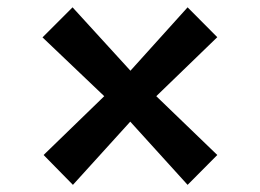

<svg xmlns="http://www.w3.org/2000/svg" viewBox="-20 -581 709 524"><path d="M264.5 -318.5 96 -479 178 -561 336 -388 492 -561 573 -479.5 406.5 -318.5 573 -158 492 -76.5 335.5 -249 179 -76.5 99 -158Z"/></svg>

Font: Merriweather 28pt Black
Style: Regular
Weight: 900
Version: Version 2.100